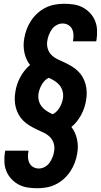

<svg xmlns="http://www.w3.org/2000/svg" viewBox="-20 -851 540 1022"><path d="M179 151Q152 151 126.5 147Q101 143 79.5 131.5Q58 120 41 102Q24 84 14.5 61.5Q5 39 3.5 13Q2 -13 6 -39L8 -49H132L131 -44Q128 -28 129 -12Q130 4 137 17.5Q144 31 157.5 38.5Q171 46 187 46Q203 46 218.5 37.5Q234 29 243.5 15.5Q253 2 259.5 -14Q266 -30 268 -45Q272 -67 266 -87.5Q260 -108 245 -122.5Q230 -137 211 -145.5Q192 -154 173.5 -163Q155 -172 137.5 -182.5Q120 -193 105 -207.5Q90 -222 80 -239.5Q70 -257 64.5 -277.5Q59 -298 58.5 -320Q58 -342 62 -364Q65 -383 71.5 -402.5Q78 -422 88 -440.5Q98 -459 111 -475.5Q124 -492 140 -505Q118 -533 110 -570.5Q102 -608 109 -646Q113 -671 122 -695Q131 -719 145.5 -741Q160 -763 180 -781Q200 -799 223.5 -810.5Q247 -822 272 -826.5Q297 -831 321 -831Q348 -831 373.5 -827Q399 -823 420.5 -811.5Q442 -800 459 -782Q476 -764 485.5 -741.5Q495 -719 496.5 -693Q498 -667 494 -641L492 -631H368L369 -636Q372 -652 371 -668Q370 -684 363 -697.5Q356 -711 342.5 -718.5Q329 -726 313 -726Q297 -726 281.5 -717.5Q266 -709 256.5 -695.5Q247 -682 240.5 -666Q234 -650 232 -635Q228 -613 234 -592.5Q240 -572 255 -557.5Q270 -543 289 -534.5Q308 -526 326.5 -517Q345 -508 362.5 -497.5Q380 -487 395 -472.5Q410 -458 420 -440.5Q430 -423 435.5 -402.5Q441 -382 441.5 -360Q442 -338 438 -316Q435 -297 428.5 -277.5Q422 -258 412 -239.5Q402 -221 389 -204.5Q376 -188 360 -175Q382 -147 390 -109.5Q398 -72 391 -34Q387 -9 378 15Q369 39 354.5 61Q340 83 320 101Q300 119 276.5 130.5Q253 142 228 146.5Q203 151 179 151ZM260 -243Q272 -248 281.5 -258Q291 -268 297.5 -279Q304 -290 308.5 -302.5Q313 -315 315 -327Q318 -346 313.5 -364Q309 -382 298 -396Q287 -410 272 -419.5Q257 -429 240 -437Q228 -432 218.5 -422Q209 -412 202.5 -401Q196 -390 191.5 -377.5Q187 -365 185 -353Q182 -334 186.5 -316Q191 -298 202 -284Q213 -270 228 -260.5Q243 -251 260 -243Z"/></svg>

Font: Iosevka Extrabold Oblique
Style: Regular
Weight: 800
Italic angle: -9°
Monospace: yes
Designer: Belleve Invis
Foundry: Belleve Invis
Version: Version 32.5.0; ttfautohint (v1.8.4)